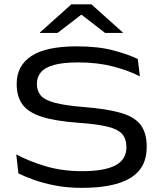

<svg xmlns="http://www.w3.org/2000/svg" viewBox="-20 -870 769 903"><path d="M365 13.5Q296.5 13.5 239.8 2.5Q183 -8.5 139.5 -24.2Q96 -40 66.5 -54.5L56.5 -144Q110.5 -114 190.2 -89.5Q270 -65 365.5 -65Q472 -65 523.2 -92.5Q574.5 -120 574.5 -177V-177.5Q574.5 -217 554.5 -239.8Q534.5 -262.5 485.2 -274.5Q436 -286.5 349 -292.5Q239.5 -300.5 176 -321Q112.5 -341.5 85.5 -378.8Q58.5 -416 58.5 -474V-476Q58.5 -561 127.5 -606.5Q196.5 -652 341 -652Q442 -652 513.2 -633Q584.5 -614 628 -592.5L638 -511Q585.5 -538 512.2 -557.2Q439 -576.5 348 -576.5Q276.5 -576.5 233.8 -564.5Q191 -552.5 172.2 -530Q153.5 -507.5 153.5 -476V-475.5Q153.5 -443.5 170.8 -422Q188 -400.5 235.8 -387.2Q283.5 -374 375.5 -366.5Q482.5 -358 547.2 -339.5Q612 -321 641 -283.2Q670 -245.5 670 -179.5V-177.5Q670 -80 593.8 -33.2Q517.5 13.5 365 13.5ZM315.5 -849.5H410L557.5 -717.5V-715H474.5L364.5 -800H361L250.5 -715H168V-717.5Z"/></svg>

Font: Anek Latin Expanded
Style: Regular
Weight: 400
Width: 7
Designer: Yesha Goshar
Foundry: Ek Type
Version: Version 1.003